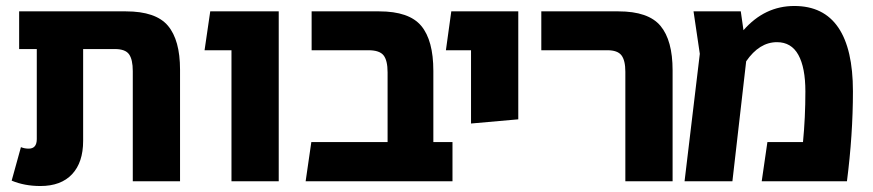

<svg xmlns="http://www.w3.org/2000/svg" viewBox="-20 -606 2918 642"><path d="M582 -373V0H424V-368Q424 -407 411.5 -424.5Q399 -442 364 -442H258V-135Q258 -63 221 -23.5Q184 16 115 16Q62 16 19 -2L50 -114Q62 -109 76 -109Q103 -109 103 -141V-442H44V-568H401Q501 -568 541.5 -520Q582 -472 582 -373Z M754 -438H664L683 -568H912V0H754Z M1493 -131V0H1002L1021 -131H1276V-364Q1276 -404 1262.5 -421Q1249 -438 1212 -438H1022V-568H1248Q1348 -568 1388.5 -519.5Q1429 -471 1429 -369V-131Z M1555 -438H1471L1489 -568H1713V-207L1555 -193Z M2071 -366Q2071 -404 2058 -421Q2045 -438 2011 -438H1790V-568H2048Q2148 -568 2188.5 -519.5Q2229 -471 2229 -371V0H2071Z M2832 -301Q2832 -156 2812 0H2527L2546 -131H2665Q2673 -213 2673 -300Q2673 -380 2649.5 -422.5Q2626 -465 2578 -465Q2519 -465 2475 -401L2429 0H2269L2320 -426L2299 -568H2457L2466 -505Q2537 -586 2636 -586Q2734 -586 2783 -514Q2832 -442 2832 -301Z"/></svg>

Font: FiraGOUPP
Style: Bold
Weight: 700
Designer: bBox Type
Foundry: bBox Type GmbH
Version: Version 1.001